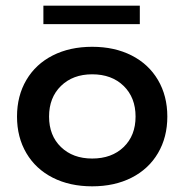

<svg xmlns="http://www.w3.org/2000/svg" viewBox="-20 -647 650 677"><path d="M570 -236Q570 -163 537 -107Q504 -51 444 -20.5Q384 10 305 10Q226 10 166 -20.5Q106 -51 73 -107Q40 -163 40 -236Q40 -309 73 -365Q106 -421 166 -451.5Q226 -482 305 -482Q384 -482 444 -451.5Q504 -421 537 -365Q570 -309 570 -236ZM458 -236Q458 -303 416 -344Q374 -385 305 -385Q237 -385 195 -344Q153 -303 153 -236Q153 -169 195 -128.5Q237 -88 305 -88Q374 -88 416 -128.5Q458 -169 458 -236ZM133 -627H473V-562H133Z"/></svg>

Font: Madhuban Medium
Style: Regular
Weight: 500
Designer: jaikishan Patel
Foundry: MagicType
Version: Version 1.000